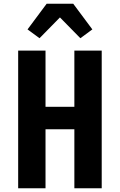

<svg xmlns="http://www.w3.org/2000/svg" viewBox="-20 -1005 640 1025"><path d="M77 0V-735H223V-435H377V-735H523V0H377V-315H223V0ZM191 -801 127 -848 229 -985H371L473 -848L409 -801L300 -912Z"/></svg>

Font: Iosevka Heavy Extended
Style: Regular
Weight: 900
Width: 7
Monospace: yes
Designer: Belleve Invis
Foundry: Belleve Invis
Version: Version 32.5.0; ttfautohint (v1.8.4)